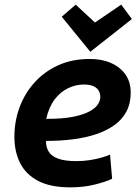

<svg xmlns="http://www.w3.org/2000/svg" viewBox="-20 -794 600 827"><path d="M283 13Q197 13 144 -15Q91 -43 66.5 -92Q42 -141 42 -205Q42 -271 64 -331Q86 -391 128 -438Q170 -485 230 -512.5Q290 -540 367 -540Q419 -540 458.5 -522.5Q498 -505 520.5 -473Q543 -441 543 -395Q543 -349 525 -314.5Q507 -280 474 -256Q441 -232 395.5 -216.5Q350 -201 295 -194Q240 -187 178 -187Q178 -160 190 -140.5Q202 -121 231 -110.5Q260 -100 310 -100Q340 -100 368 -104.5Q396 -109 418.5 -115.5Q441 -122 454 -128L463 -24Q436 -11 388 1Q340 13 283 13ZM179 -282Q250 -282 295 -291Q340 -300 366 -314.5Q392 -329 402 -345Q412 -361 412 -376Q412 -394 403.5 -406Q395 -418 379.5 -424Q364 -430 341 -430Q307 -430 274 -414.5Q241 -399 216 -366.5Q191 -334 179 -282ZM369 -571 246 -722 306 -774 389 -697 502 -774 548 -712Z"/></svg>

Font: Ubuntu Sans Mono
Style: Italic
Weight: 400
Italic angle: -13.5°
Monospace: yes
Designer: Dalton Maag Ltd
Foundry: Dalton Maag Ltd
Version: Version 1.006